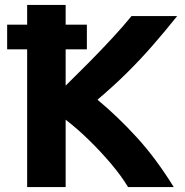

<svg xmlns="http://www.w3.org/2000/svg" viewBox="-20 -758 748 778"><path d="M90 0V-558H9V-658H90V-738H246V-658H332V-558H246V-411Q290 -454 338.5 -503Q387 -552 433 -601.5Q479 -651 513 -693H698Q646 -628 597 -572Q548 -516 494.5 -463Q441 -410 375 -354Q458 -285 535.5 -200Q613 -115 684 0H499Q471 -46 430 -94.5Q389 -143 341.5 -189.5Q294 -236 246 -273V0Z"/></svg>

Font: Ubuntu Sans ExtraBold
Style: Regular
Weight: 800
Designer: Dalton Maag Ltd
Foundry: Dalton Maag Ltd
Version: Version 1.006; ttfautohint (v1.8.4.7-5d5b)